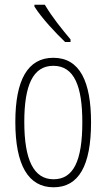

<svg xmlns="http://www.w3.org/2000/svg" viewBox="-20 -877 452 814"><path d="M170 -857H126V-849C157 -800 217 -736 256 -699H279V-710C242 -754 202 -803 170 -857ZM366 -358C366 -530 319 -632 206 -632C97 -632 45 -537 45 -360C45 -177 100 -83 207 -83C314 -83 366 -175 366 -358ZM83 -360C83 -514 119 -598 206 -598C296 -598 329 -509 329 -359C329 -194 291 -117 207 -117C122 -117 83 -201 83 -360Z"/></svg>

Font: Noto Sans Kannada UI ExtraCondensed ExtraLight
Style: Regular
Weight: 200
Width: 2
Designer: Jelle Bosma - Monotype Design Team
Foundry: Monotype Imaging Inc.
Version: Version 2.005